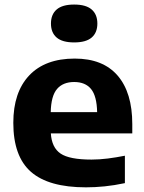

<svg xmlns="http://www.w3.org/2000/svg" viewBox="-20 -813 634 844"><path d="M358 10.5Q194 10.5 116.2 -57.5Q38.5 -125.5 38.5 -273Q38.5 -407.5 108.5 -481.5Q178.5 -555.5 308.5 -555.5Q432.5 -555.5 497 -480.8Q561.5 -406 561.5 -267.5V-226.5H203.5Q207.5 -164 246.5 -137.8Q285.5 -111.5 382.5 -111.5Q416 -111.5 453.8 -116.2Q491.5 -121 529 -128.5V-8Q482 2 440 6.2Q398 10.5 358 10.5ZM306 -452.5Q257 -452.5 230.8 -422Q204.5 -391.5 203 -320H407Q405.5 -391 380.2 -421.8Q355 -452.5 306 -452.5ZM306 -626.5Q254 -626.5 229 -648Q204 -669.5 204 -709.5Q204 -749.5 229 -771.2Q254 -793 306 -793Q358 -793 383 -771.2Q408 -749.5 408 -709.5Q408 -669.5 383 -648Q358 -626.5 306 -626.5Z"/></svg>

Font: Encode Sans SmExp
Style: Bold
Weight: 700
Width: 6
Designer: Multiple Designers
Foundry: Impallari Type
Version: Version 3.002; ttfautohint (v1.8.3) -l 8 -r 50 -G 200 -x 14 